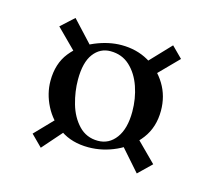

<svg xmlns="http://www.w3.org/2000/svg" viewBox="-61 -443 536 483"><g transform="rotate(15 207.0 -202.0)"><path d="M131 -90 81 -33 52 -62 105 -117ZM101 -286 47 -340 81 -371 133 -315ZM310 -121 365 -66 331 -33 279 -92ZM280 -309 336 -368 364 -340 307 -282ZM196 -65Q153 -65 123 -85.5Q93 -106 77 -137.5Q61 -169 61 -202Q61 -247 84.5 -276.5Q108 -306 143 -320.5Q178 -335 211 -335Q250 -335 281 -317.5Q312 -300 330.5 -269.5Q349 -239 349 -201Q349 -158 326 -127.5Q303 -97 268 -81Q233 -65 196 -65ZM215 -87Q244 -87 262 -111.5Q280 -136 280 -180Q280 -214 269.5 -244.5Q259 -275 238.5 -294Q218 -313 188 -313Q161 -313 144 -290.5Q127 -268 127 -223Q127 -192 136 -160.5Q145 -129 165 -108Q185 -87 215 -87Z"/></g></svg>

Font: Cormorant Infant Light SemiBold
Style: Regular
Weight: 600
Version: Version 4.001